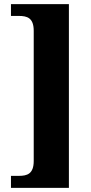

<svg xmlns="http://www.w3.org/2000/svg" viewBox="-20 -780 442 928"><path d="M33 128H313V-760H33V-703H71C111 -703 143 -694 143 -631V-2C143 61 111 70 71 70H33Z"/></svg>

Font: Noto Serif Khmer Condensed Black
Style: Regular
Weight: 900
Width: 3
Designer: Danh Hong and the Monotype Design Team
Foundry: Monotype Imaging Inc.
Version: Version 2.004